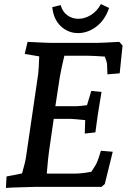

<svg xmlns="http://www.w3.org/2000/svg" viewBox="-20 -915 633 940"><path d="M12 -51 88 -66Q104 -122 107 -144L167 -553Q170 -578 172 -639L101 -651L115 -710Q213 -705 232 -705H452Q472 -705 564 -710L580 -692L566 -556L506 -551L504 -603Q502 -616 493 -638Q433 -642 414 -642H295Q282 -588 273 -539L251 -395H354Q366 -395 406 -400L427 -470L477 -465Q455 -336 447 -267L395 -261L397 -327Q337 -333 325 -333H243L220 -174Q216 -149 209 -65H343Q380 -65 427 -74Q445 -101 451 -112Q456 -122 463 -142Q470 -162 474 -177L532 -172L493 -14L477 0H362H148L45 3Q21 5 9 5ZM362 -753Q314 -753 278 -786.5Q242 -820 236 -880L277 -890Q286 -857 310 -840Q334 -823 364 -823Q395 -823 425 -841.5Q455 -860 474 -895L514 -876Q494 -817 452 -785Q410 -753 362 -753Z"/></svg>

Font: Andada Pro SemiBold
Style: Italic
Weight: 600
Italic angle: -6.99998°
Designer: Carolina Giovagnoli
Foundry: Huerta Tipografica
Version: Version 3.005